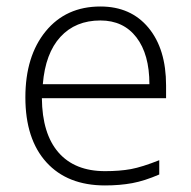

<svg xmlns="http://www.w3.org/2000/svg" viewBox="-20 -561 589 591"><path d="M58.1 -261.2Q58.1 -388.2 120.6 -464.6Q183.1 -541 289.1 -541Q382.8 -541 437 -475.6Q491.2 -410.2 491.2 -297.9V-258.8H108.9Q109.9 -149.4 159.9 -91.8Q210 -34.2 303.2 -34.2Q348.6 -34.2 383.1 -40.5Q417.5 -46.9 470.2 -67.9V-23.9Q425.3 -4.4 387.2 2.7Q349.1 9.8 303.2 9.8Q187.5 9.8 122.8 -61.5Q58.1 -132.8 58.1 -261.2ZM111.8 -301.8H439.9Q439.9 -394 399.9 -446Q359.9 -498 289.1 -498Q212.4 -498 166 -447.5Q119.6 -397 111.8 -301.8Z"/></svg>

Font: Open Sans Light
Style: Regular
Weight: 300
Foundry: Ascender Corporation
Version: Version 1.10